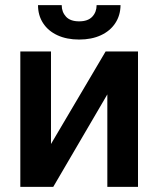

<svg xmlns="http://www.w3.org/2000/svg" viewBox="-20 -732 621 752"><path d="M393.6 -530.3H520.5V0H400.4V-362.3L188.5 0H59.6V-530.3H179.7V-168ZM290 -577.1Q241.2 -577.1 204.8 -594Q168.5 -610.8 148.7 -641.4Q128.9 -671.9 128.9 -711.9H221.7Q221.7 -685.1 238.5 -666.7Q255.4 -648.4 290 -648.4Q324.2 -648.4 341.3 -666.5Q358.4 -684.6 358.4 -711.9H452.1Q451.7 -671.9 431.6 -641.4Q411.6 -610.8 375.2 -594Q338.9 -577.1 290 -577.1Z"/></svg>

Font: Pretendard GOV SemiBold
Style: Regular
Weight: 600
Designer: Base glyphs from Inter by Rasmus Andersson; Hangeul glyphs from Noto Sans CJK(Source Han Sans) by Jang Soo-young and Kan
Foundry: Kil Hyung-jin
Version: Version 1.309